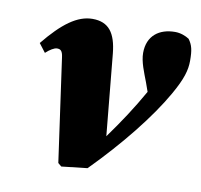

<svg xmlns="http://www.w3.org/2000/svg" viewBox="-64 -576 685 653"><g transform="rotate(10 278.5 -249.0)"><path d="M176 0 188 10 277 0C379 -103 466 -212 516 -300C548 -356 557 -388 557 -420C557 -457 553 -474 539 -493C527 -501 509 -508 490 -508C436 -508 395 -479 395 -419C395 -388 410 -354 422 -322L433 -291C398 -229 363 -176 321 -118L294 -399C287 -469 262 -503 206 -503C154 -503 104 -466 43 -391L66 -361C80 -374 95 -383 104 -383C115 -383 123 -380 126 -356C143 -237 159 -119 176 0Z"/></g></svg>

Font: Source Serif Pro Black
Style: Italic
Weight: 900
Italic angle: -12°
Designer: Frank Grießhammer
Foundry: Adobe Systems Incorporated
Version: Version 3.001;hotconv 1.0.111;makeotfexe 2.5.65597